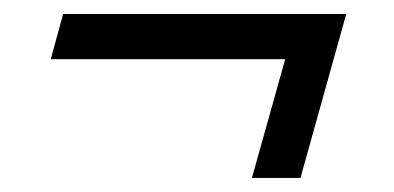

<svg xmlns="http://www.w3.org/2000/svg" viewBox="-20 -266 562 274"><path d="M387 -181.5H52.4L70.1 -246H474.1L408.8 -12.1H339.5Z"/></svg>

Font: Playfair Micro SmCond SmLight
Style: Italic
Weight: 360
Width: 4
Italic angle: -15.6°
Designer: Claus Eggers Sørensen
Foundry: Claus Eggers Sørensen
Version: Version 2.203;Glyphs 3.3 (3326)